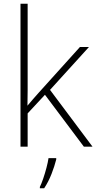

<svg xmlns="http://www.w3.org/2000/svg" viewBox="-20 -831 512 1021"><path d="M127 -432Q127 -390 127 -350.5Q127 -311 126 -269Q141 -287 155 -303Q169 -319 185 -337L405 -581H453L246 -353L472 -51H426L219 -327L127 -228V-51H89V-811H127ZM279 17Q270 53 254 94Q238 135 215 170H192V163Q200 147 209.5 119.5Q219 92 227 61.5Q235 31 238 10H279Z"/></svg>

Font: Noto Sans Tamil UI ExtraLight
Style: Regular
Weight: 200
Designer: Jelle Bosma - Monotype Design Team
Foundry: Monotype Imaging Inc.
Version: Version 2.004; ttfautohint (v1.8.4.7-5d5b)